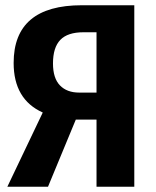

<svg xmlns="http://www.w3.org/2000/svg" viewBox="-20 -712 594 732"><path d="M492 -692V0H348V-256H269L163 0H8L143 -283Q32 -333 32 -472Q32 -692 292 -692ZM348 -359V-589H298Q238 -589 210 -560Q182 -531 182 -470Q182 -414 208.5 -386.5Q235 -359 282 -359Z"/></svg>

Font: Fira Sans Condensed SemiBold
Style: Regular
Weight: 600
Width: 3
Designer: bBox Type GmbH & Carrois Corporate GbR & Edenspiekermann AG
Foundry: bBox Type GmbH & Carrois Corporate GbR & Edenspiekermann AG
Version: Version 4.301